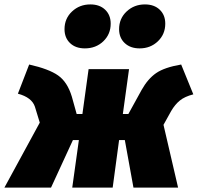

<svg xmlns="http://www.w3.org/2000/svg" viewBox="-62 -849 895 869"><path d="M322 -630Q280 -630 255 -654Q230 -678 230 -717Q230 -765 264 -797Q298 -829 347 -829Q389 -829 414 -805Q439 -781 439 -742Q439 -694 405.5 -662Q372 -630 322 -630ZM570 -630Q528 -630 502.5 -654Q477 -678 477 -717Q477 -765 511 -797Q545 -829 594 -829Q636 -829 661 -805Q686 -781 686 -742Q686 -694 652.5 -662Q619 -630 570 -630ZM758 -557 813 -422Q774 -412 752 -394Q730 -376 713 -347L678 -284L744 0H542L503 -215H477L448 0H265L295 -215H268L169 0H-42L118 -294L96 -366Q82 -408 19 -425L70 -557Q159 -537 201 -507.5Q243 -478 263 -412L285 -333H311L339 -536H522L494 -333H519L579 -442Q607 -492 644.5 -518Q682 -544 758 -557Z"/></svg>

Font: Fira Sans Ultra
Style: Italic
Weight: 950
Italic angle: -8°
Designer: Carrois Corporate & Edenspiekermann AG
Foundry: Carrois Corporate GbR & Edenspiekermann AG
Version: Version 4.203;PS 004.203;hotconv 1.0.88;makeotf.lib2.5.64775